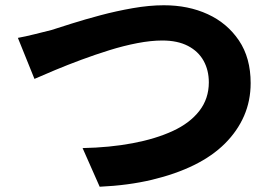

<svg xmlns="http://www.w3.org/2000/svg" viewBox="-20 -700 1040 730"><path d="M48 -556Q76 -561 112 -570Q148 -579 176 -586Q204 -595 253 -610.5Q302 -626 362 -642Q422 -658 485 -669Q548 -680 603 -680Q696 -680 770 -646Q844 -612 888.5 -546Q933 -480 933 -384Q933 -317 908 -259.5Q883 -202 835.5 -154.5Q788 -107 718 -72.5Q648 -38 558 -16.5Q468 5 359 10L294 -137Q397 -139 484.5 -155.5Q572 -172 637 -202Q702 -232 738 -278.5Q774 -325 774 -387Q774 -433 754 -469Q734 -505 694.5 -525.5Q655 -546 597 -546Q554 -546 502 -536Q450 -526 395.5 -509Q341 -492 288.5 -472.5Q236 -453 190.5 -434Q145 -415 111 -400Z"/></svg>

Font: Noto Sans JP ExtraBold
Style: Regular
Weight: 800
Designer: Ryoko NISHIZUKA  (kana, bopomofo & ideographs); Paul D. Hunt (Latin, Greek & Cyrillic); Sandoll Communications , Soo-you
Foundry: Adobe
Version: Version 2.004-H2;hotconv 1.0.118;makeotfexe 2.5.65603